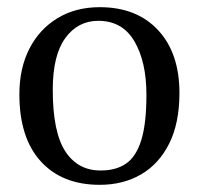

<svg xmlns="http://www.w3.org/2000/svg" viewBox="-20 -505 554 535"><path d="M258 10Q153 10 93.5 -55.5Q34 -121 34 -242Q34 -315 62 -369.5Q90 -424 140.5 -454.5Q191 -485 258 -485Q361 -485 420.5 -421Q480 -357 480 -246Q480 -162 451.5 -105Q423 -48 373 -19Q323 10 258 10ZM262 -30Q303 -30 331 -49Q359 -68 373.5 -114Q388 -160 388 -241Q388 -333 354.5 -390Q321 -447 254 -447Q197 -447 162 -399Q127 -351 127 -255Q127 -136 162.5 -82.5Q198 -29 262 -30Z"/></svg>

Font: STIX Two Text
Style: Regular
Weight: 400
Designer: Ross Mills, John Hudson & Paul Hanslow, Tiro Typeworks Ltd; with prior portions MicroPress Inc., and Coen Hoffman.
Foundry: Tiro Typeworks Ltd
Version: Version 2.13 b171